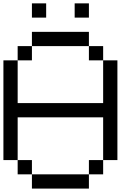

<svg xmlns="http://www.w3.org/2000/svg" viewBox="-20 -1103 790 1123"><path d="M0 -166.7V-750H83.3V-500H583.3V-750H666.7V-166.7H583.3V-416.7H83.3V-166.7ZM166.7 -166.7V-83.3H83.3V-166.7ZM166.7 -83.3H500V0H166.7ZM166.7 -833.3V-750H83.3V-833.3ZM166.7 -1000V-1083.3H250V-1000ZM166.7 -916.7H500V-833.3H166.7ZM500 -83.3V-166.7H583.3V-83.3ZM500 -833.3H583.3V-750H500ZM500 -1000H416.7V-1083.3H500Z"/></svg>

Font: Galmuri11 Regular
Style: Regular
Weight: 400
Designer: Minseo Lee (Quiple)
Version: Version 2.356;hotconv 1.1.0;makeotfexe 2.6.0 DEVELOPMENT